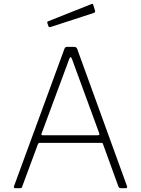

<svg xmlns="http://www.w3.org/2000/svg" viewBox="-20 -988 740 1008"><path d="M60 0Q56 0 54 -2.5Q52 -5 53 -9L318 -731Q320 -737 323.5 -739.5Q327 -742 334 -742H367Q382 -742 385 -732L647 -10Q649 -6 646.5 -3Q644 0 639 0H615Q605 0 602 -8L521 -231Q520 -235 518 -236.5Q516 -238 511 -238H189Q182 -238 179 -231L96 -7Q95 -3 92.5 -1.5Q90 0 85 0H60ZM494 -278Q504 -278 501 -288L358 -678Q354 -688 350.5 -688Q347 -688 343 -677L198 -286Q195 -278 203 -278ZM469 -964 479 -932Q482 -924 472 -920L245 -846Q241 -845 238.5 -846Q236 -847 234 -851L229 -866Q226 -874 232 -876L461 -967Q467 -969 469 -964Z"/></svg>

Font: Libre Franklin Thin
Style: Regular
Weight: 100
Designer: Pablo Impallari, Rodrigo Fuenzalida, Nhung Nguyen
Foundry: Impallari Type
Version: Version 3.000